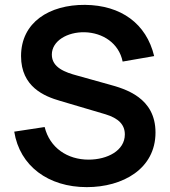

<svg xmlns="http://www.w3.org/2000/svg" viewBox="-20 -754 698 789"><path d="M336.5 15C484.5 15 619 -60 619 -209.5C619 -352.5 496 -388.5 426 -407.5L297 -443.5C248.5 -456.5 193 -476 193 -529.5C193 -585.5 256 -623 328 -621.5C402 -619.5 468.5 -577 484 -501L613.5 -523.5C581.5 -657 477.5 -732.5 329.5 -734C183 -735 66.5 -662.5 66.5 -523.5C66.5 -396.5 163 -358 227 -339.5L413 -284.5C467.5 -268 493 -241.5 493 -201.5C493 -135 421 -98 344 -98C257 -98 184.5 -146.5 163.5 -232L38.5 -213C61 -71.5 179 15 336.5 15Z"/></svg>

Font: Eudonet
Style: Bold
Weight: 700
Designer: Mikhail Sharanda
Foundry: Mikhail Sharanda
Version: Version 4.503;Glyphs 3.1.2 (3151)